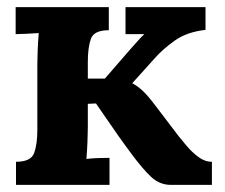

<svg xmlns="http://www.w3.org/2000/svg" viewBox="-20 -520 634 540"><path d="M25 0V-65Q67 -65 76 -89.5Q85 -114 85 -154V-339Q85 -353 86 -379Q87 -405 89 -427Q73 -426 54 -425Q35 -424 24 -424V-500H286V-435Q244 -435 235.5 -410.5Q227 -386 227 -346V-299H275L347 -382Q360 -396 368.5 -406Q377 -416 386 -424H333V-500H558V-436Q505 -430 471 -405.5Q437 -381 416 -357L352 -286Q367 -278 381.5 -264.5Q396 -251 417 -223L484 -135Q492 -125 506 -108.5Q520 -92 538 -78.5Q556 -65 576 -65V0H461Q429 0 405 -22.5Q381 -45 350 -87Q332 -111 312.5 -138.5Q293 -166 276.5 -190.5Q260 -215 250 -229L227 -228V-161Q227 -147 226 -121.5Q225 -96 223 -73Q239 -75 258 -75.5Q277 -76 288 -76V0Z"/></svg>

Font: Lora
Style: Bold
Weight: 700
Designer: Olga Karpushina, Alexei Vanyashin (Cyrillic)
Foundry: Cyreal
Version: Version 3.006; ttfautohint (v1.8.4.7-5d5b);gftools[0.9.30]